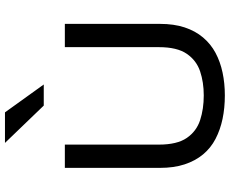

<svg xmlns="http://www.w3.org/2000/svg" viewBox="-98 -838 947 792"><g transform="rotate(-90 376.0 -442.5)"><path d="M577 -261V-649H673V-257Q673 -199 658.5 -155Q644 -111 617 -79Q590 -47 553.5 -27.5Q517 -8 472.5 1.5Q428 11 378 11Q326 11 281 1.5Q236 -8 198.5 -27.5Q161 -47 134.5 -79Q108 -111 93.5 -155Q79 -199 79 -257V-649H175V-261Q175 -186 202.5 -146Q230 -106 276 -91Q322 -76 378 -76Q432 -76 477 -91Q522 -106 549.5 -146Q577 -186 577 -261ZM336 -736 182 -896H308L423 -736Z"/></g></svg>

Font: Syne Med Modified
Style: Regular
Weight: 500
Designer: Lucas Descroix
Foundry: Bonjour Monde
Version: Version 2.200